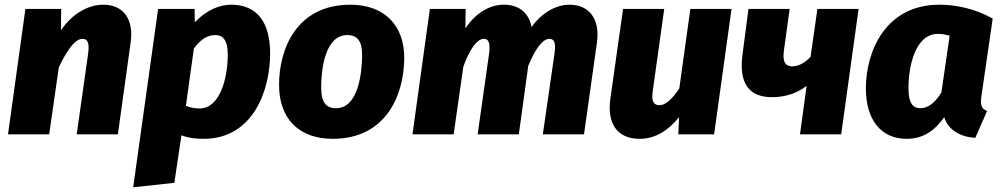

<svg xmlns="http://www.w3.org/2000/svg" viewBox="-20 -571 4255 816"><path d="M419 -551C350 -551 283 -508 239 -442L240 -533H88L14 0H189L230 -285C266 -360 299 -406 331 -406C349 -406 361 -394 355 -346L306 0H481L535 -389C550 -491 503 -551 419 -551Z M546 225 721 206 751 4C769 11 798 19 845 19C1058 19 1128 -190 1128 -344C1128 -476 1073 -551 963 -551C917 -551 861 -532 808 -476L807 -533H652ZM828 -110C804 -110 786 -115 770 -121L804 -365C831 -402 861 -422 894 -422C924 -422 948 -406 948 -338C948 -244 917 -110 828 -110Z M1394 19C1623 19 1697 -170 1698 -323C1699 -463 1614 -551 1469 -551C1241 -551 1166 -364 1166 -210C1166 -67 1250 19 1394 19ZM1408 -111C1365 -111 1345 -137 1345 -200C1345 -275 1361 -422 1456 -422C1499 -422 1520 -396 1519 -333C1518 -258 1502 -111 1408 -111Z M2400 -551C2341 -551 2280 -514 2239 -456C2228 -517 2185 -551 2122 -551C2058 -551 1999 -513 1958 -450L1959 -533H1807L1733 0H1908L1949 -287C1975 -361 2008 -406 2036 -406C2053 -406 2065 -395 2059 -346L2010 0H2185L2225 -291C2254 -362 2286 -406 2315 -406C2332 -406 2344 -395 2337 -346L2287 0H2462L2517 -390C2531 -491 2484 -551 2400 -551Z M2699 19C2765 19 2821 -17 2866 -73L2863 0H3015L3089 -533H2914L2867 -195C2841 -156 2812 -124 2783 -124C2761 -124 2747 -136 2754 -183L2803 -533H2628L2574 -151C2560 -49 2600 19 2699 19Z M3629 -533H3454L3425 -330C3406 -308 3376 -289 3348 -289C3319 -289 3304 -306 3312 -359L3336 -533H3161L3136 -342C3119 -221 3160 -156 3265 -158C3318 -159 3367 -174 3408 -206L3380 0H3555Z M3972 -551C3742 -551 3660 -350 3660 -196C3660 -65 3721 19 3834 19C3907 19 3956 -20 3993 -73C4011 -16 4064 11 4125 15L4175 -99C4148 -110 4147 -128 4151 -162L4199 -492C4127 -533 4046 -551 3972 -551ZM3966 -427C3986 -427 3999 -424 4016 -419L3981 -178C3954 -134 3924 -111 3892 -111C3864 -111 3841 -126 3841 -196C3841 -295 3872 -427 3966 -427Z"/></svg>

Font: Fira Sans ExtraBold
Style: Italic
Weight: 800
Italic angle: -8°
Designer: bBox Type GmbH & Carrois Corporate GbR & Edenspiekermann AG
Foundry: bBox Type GmbH & Carrois Corporate GbR & Edenspiekermann AG
Version: Version 4.301;PS 004.301;hotconv 1.0.88;makeotf.lib2.5.64775